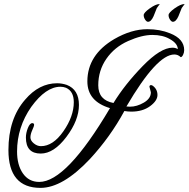

<svg xmlns="http://www.w3.org/2000/svg" viewBox="-20 -845 919 934"><path d="M714 -396 707 -423Q707 -431 715 -431Q718 -431 723 -428Q746 -411 746 -383Q746 -355 710 -328.5Q674 -302 619 -302Q602 -302 585 -305Q516 -178 417 -71Q285 69 177 69Q21 69 21 -115Q21 -267 102 -360Q170 -440 258 -440Q281 -440 305 -432Q364 -409 364 -334.5Q364 -260 303 -179Q242 -98 178 -98Q106 -98 106 -176Q106 -198 115.5 -222Q125 -246 137 -246Q146 -246 146 -237Q146 -232 137 -212Q128 -192 128 -176.5Q128 -161 144.5 -147.5Q161 -134 179 -134Q238 -134 288.5 -206.5Q339 -279 339 -348Q339 -401 301 -418Q288 -423 274 -423Q203 -423 132 -325Q63 -226 63 -108Q63 -43 91 -2Q120 40 171 40Q303 40 515 -319Q405 -352 405 -449Q405 -578 536 -655Q619 -703 697 -703Q758 -703 807 -683Q876 -656 876 -601Q876 -589 870.5 -578Q865 -567 859 -567Q846 -580 828 -580Q743 -580 595 -327Q603 -326 612 -326Q646 -326 680 -346Q714 -366 714 -396ZM532 -344Q587 -434 674 -523.5Q761 -613 819 -613Q834 -613 845 -606Q844 -634 806 -655Q772 -675 721 -675Q670 -675 603.5 -645.5Q537 -616 497.5 -559Q458 -502 458 -430Q458 -358 532 -344ZM821 -739Q814 -739 807 -749.5Q800 -760 800 -771.5Q800 -783 829 -804Q859 -825 875 -825Q876 -825 878 -824Q877 -824 864 -806L848 -766Q836 -739 821 -739ZM757 -824Q756 -824 743 -806L727 -766Q715 -739 700 -739Q693 -739 686 -749.5Q679 -760 679 -771.5Q679 -783 708 -804Q738 -825 754 -825ZM879 -824V-823L878 -824ZM758 -824V-823L757 -824Z"/></svg>

Font: Alex Brush
Style: Regular
Weight: 400
Designer: Robert E. Leuschke
Foundry: Robert E. Leuschke
Version: Version 1.003